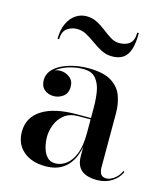

<svg xmlns="http://www.w3.org/2000/svg" viewBox="-106 -774 751 867"><g transform="rotate(15 269.5 -341.0)"><path d="M426.5 10Q400.5 10 378.5 2.8Q356.5 -4.5 343 -23.5Q329.5 -42.5 329.5 -76.5V-304.5Q329.5 -340.5 323.8 -376Q318 -411.5 298.8 -435Q279.5 -458.5 239.5 -458.5Q214 -458.5 187.5 -452.2Q161 -446 138.5 -434.2Q116 -422.5 102 -405Q88 -387.5 88 -364.5H80Q80 -391.5 98.5 -407.8Q117 -424 140.5 -424Q165 -424 184.8 -409Q204.5 -394 204.5 -366.5Q204.5 -335 184.2 -320.2Q164 -305.5 140.5 -305.5Q114 -305.5 96.5 -320.8Q79 -336 79 -364.5Q79 -389.5 94.2 -408.5Q109.5 -427.5 135.5 -440.8Q161.5 -454 194 -461Q226.5 -468 260.5 -468Q331.5 -468 368.8 -444.8Q406 -421.5 419.5 -384.2Q433 -347 433 -304.5V-50Q433 -33 440 -20.5Q447 -8 467.5 -8Q483 -8 502.8 -22.2Q522.5 -36.5 534 -62L538 -56Q524.5 -26.5 495 -8.2Q465.5 10 426.5 10ZM186.5 10Q121.5 10 82.8 -23.2Q44 -56.5 44 -113.5Q44 -180.5 100.8 -217Q157.5 -253.5 264 -253.5H376V-247H273.5Q231.5 -247 206.5 -226.5Q181.5 -206 170.5 -177Q159.5 -148 159.5 -121Q159.5 -96.5 165.8 -71.8Q172 -47 186.8 -30.5Q201.5 -14 226 -14Q253 -14 276.8 -31.8Q300.5 -49.5 315 -86.2Q329.5 -123 329.5 -181H335Q335 -123.5 319 -80.5Q303 -37.5 270.2 -13.8Q237.5 10 186.5 10ZM348.5 -547Q321.5 -547 298.2 -559Q275 -571 253.8 -586.5Q232.5 -602 211 -614Q189.5 -626 165.5 -626Q140 -626 119.2 -611Q98.5 -596 98.5 -560H91Q91 -602.5 105 -632.2Q119 -662 142 -677.2Q165 -692.5 191.5 -692.5Q220 -692.5 242.5 -680.5Q265 -668.5 284.8 -653Q304.5 -637.5 323.8 -625.5Q343 -613.5 364.5 -613.5Q395.5 -613.5 413.5 -628.8Q431.5 -644 431.5 -680H439Q439 -632.5 429.5 -603.2Q420 -574 400 -560.5Q380 -547 348.5 -547Z"/></g></svg>

Font: BodoniModa_28ptMedium
Style: Regular
Weight: 500
Designer: Owen Earl
Foundry: indestructible type
Version: Version 2.004